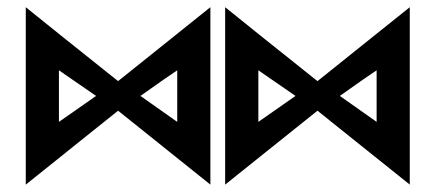

<svg xmlns="http://www.w3.org/2000/svg" viewBox="-20 -500 1181 520"><path d="M299.8 -280.3Q362.3 -330.1 549.8 -480.5Q549.8 -360.4 549.8 0Q487.3 -49.8 299.8 -200.2Q237.3 -150.4 49.8 0Q49.8 -120.1 49.8 -480.5Q112.3 -429.7 299.8 -280.3ZM139.6 -309.6Q139.6 -275.4 139.6 -169.9Q165 -187.5 240.2 -240.2Q214.8 -257.8 139.6 -309.6ZM360.4 -240.2Q384.8 -222.7 460 -169.9Q460 -205.1 460 -309.6Q434.6 -293 360.4 -240.2ZM839.8 -280.3Q902.3 -330.1 1089.8 -480.5Q1089.8 -360.4 1089.8 0Q1027.3 -49.8 839.8 -200.2Q777.3 -150.4 589.8 0Q589.8 -120.1 589.8 -480.5Q652.3 -429.7 839.8 -280.3ZM679.7 -309.6Q679.7 -275.4 679.7 -169.9Q705.1 -187.5 780.3 -240.2Q754.9 -257.8 679.7 -309.6ZM900.4 -240.2Q924.8 -222.7 1000 -169.9Q1000 -205.1 1000 -309.6Q974.6 -293 900.4 -240.2Z"/></svg>

Font: Alibu-Mazigh Belkasim 1
Style: Bold
Weight: 400
Designer: Mazigh Moubarik Belkasim
Version: Version 1.0